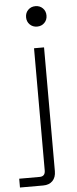

<svg xmlns="http://www.w3.org/2000/svg" viewBox="-100 -723 382 955"><g transform="rotate(-5 91.0 -246.0)"><path d="M140 134Q140 165 123 182.5Q106 200 76 200H-40V156H62Q90 156 90 126V-484H140ZM64 -641Q64 -663 78.5 -677.5Q93 -692 115 -692Q137 -692 151.5 -677.5Q166 -663 166 -641Q166 -619 151.5 -604.5Q137 -590 115 -590Q93 -590 78.5 -604.5Q64 -619 64 -641Z"/></g></svg>

Font: Space Grotesk Variable
Style: Regular
Weight: 400
Designer: Florian Karsten (Space Grotesk), Colophon Foundry (Space Mono)
Foundry: Florian Karsten
Version: Version 1.106